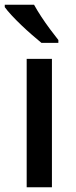

<svg xmlns="http://www.w3.org/2000/svg" viewBox="-29 -786 321 806"><path d="M189 0H83V-539H189ZM114 -766Q126 -744 144 -716.5Q162 -689 181.5 -663Q201 -637 216 -618V-606H145Q128 -620 105.5 -639.5Q83 -659 60.5 -680.5Q38 -702 19.5 -722Q1 -742 -9 -756V-766Z"/></svg>

Font: Noto Sans Thai Medium
Style: Regular
Weight: 500
Designer: Monotype Design Team
Foundry: Monotype Imaging Inc.
Version: Version 2.001